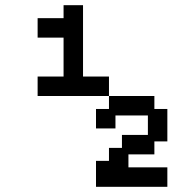

<svg xmlns="http://www.w3.org/2000/svg" viewBox="-20 -720 690 740"><path d="M125 -350H400V-425H300V-700H225V-650H125V-575H225V-425H125ZM350 0H625V-75H475V-125H575V-175H625V-300H575V-350H400V-300H350V-225H425V-275H550V-200H450V-150H400V-100H350Z"/></svg>

Font: LS-VG5000 Shifted
Style: Regular
Weight: 400
Designer: Justin Bihan, 2021
Foundry: Justin Bihan, 2021
Version: Version 1.000;Glyphs 3.1.2 (3151)